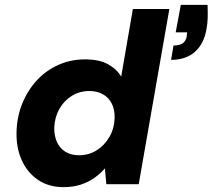

<svg xmlns="http://www.w3.org/2000/svg" viewBox="-20 -757 874 789"><path d="M241 12Q180 12 136 -18Q92 -48 69 -99.5Q46 -151 48 -216Q50 -280 72.5 -334Q95 -388 133 -428.5Q171 -469 221.5 -491Q272 -513 329 -513Q388 -513 424 -493Q460 -473 478 -442L526 -720H676L550 0H417L411 -65Q393 -44 368.5 -26.5Q344 -9 312.5 1.5Q281 12 241 12ZM305 -119Q345 -119 377.5 -139.5Q410 -160 430 -195Q450 -230 451 -272Q452 -305 440 -330Q428 -355 404 -369Q380 -383 347 -383Q307 -383 275 -363Q243 -343 224 -309.5Q205 -276 203 -234Q202 -201 213.5 -174.5Q225 -148 248.5 -133.5Q272 -119 305 -119ZM683 -511 693 -570Q717 -570 730 -578.5Q743 -587 747 -606L749 -624H702L723 -737H833Q834 -707 833.5 -683.5Q833 -660 828 -635Q818 -577 781 -544Q744 -511 683 -511Z"/></svg>

Font: DM Sans 17pt Black
Style: Italic
Weight: 900
Italic angle: -10°
Version: Version 4.004;gftools[0.9.30]